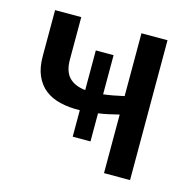

<svg xmlns="http://www.w3.org/2000/svg" viewBox="-81 -591 679 673"><g transform="rotate(15 258.0 -254.0)"><path d="M447 0H352.5V-212.5Q333 -207.5 314.2 -203.5Q295.5 -199.5 278 -197V-95H213.5V-191Q174.5 -190 142.2 -197.8Q110 -205.5 87.2 -223.2Q64.5 -241 51.8 -269.8Q39 -298.5 39 -340V-507.5H134V-354Q134 -311 154 -289.8Q174 -268.5 213.5 -264V-408H278V-266Q311.5 -270 352.5 -279.5V-507.5H447Z"/></g></svg>

Font: Lato Medium
Style: Regular
Weight: 500
Designer: Lukasz Dziedzic
Foundry: tyPoland Lukasz Dziedzic
Version: Version 2.006; 2014-01-15